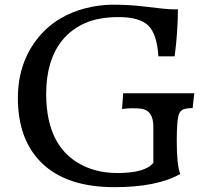

<svg xmlns="http://www.w3.org/2000/svg" viewBox="-20 -774 874 802"><path d="M732.9 -47.4Q636.2 7.8 458 7.8Q257.3 7.8 153.8 -93.8Q54.7 -190.9 54.7 -364.7Q54.7 -523.4 153.3 -632.8Q222.7 -709 335.9 -739.3Q394 -754.4 451.7 -754.4Q519 -754.4 580.1 -747.1Q675.8 -734.9 705.6 -734.9L723.1 -735.4Q723.1 -642.1 709.5 -538.6H641.6Q635.7 -633.3 598.6 -668Q562 -702.6 476.1 -702.6Q390.1 -702.6 333.3 -676.5Q276.4 -650.4 240.7 -606.4Q172.9 -522.9 172.9 -381.8Q172.9 -149.4 337.9 -77.1Q397.5 -51.3 470.2 -51.3Q587.4 -51.3 620.6 -94.2V-244.6Q620.6 -314.9 566.4 -320.3Q551.8 -321.8 530.3 -321.8Q508.8 -321.8 489.7 -318.4L494.6 -384.3H791.5L784.7 -322.8Q761.7 -322.3 748.5 -318.1Q735.4 -314 728.5 -299.8Q718.3 -277.8 718.3 -187.5Q718.3 -83 732.9 -47.4Z"/></svg>

Font: HeadlandOne
Style: Regular
Weight: 400
Designer: Gary Lonergan
Foundry: Sorkin Type Co.
Version: Version 1.002